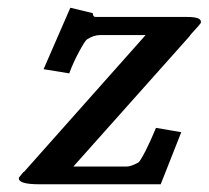

<svg xmlns="http://www.w3.org/2000/svg" viewBox="-20 -477 540 497"><path d="M228 -433.1H464.8Q500 -433.1 500 -420.9V-418Q497.6 -413.6 475.1 -389.2Q472.2 -386.2 471.2 -383.8L169.9 -45.9H308.1Q318.8 -45.9 337.9 -56.2Q342.8 -59.1 356.7 -86.4Q370.6 -113.8 383.8 -146L449.2 -134.8L396 0H82Q28.8 0 28.8 -15.1V-17.1Q28.8 -17.6 41 -32.2V-30.8L356.9 -386.2H238.8Q222.7 -386.2 205.1 -375Q199.7 -371.1 184.6 -343Q169.4 -314.9 159.2 -287.1L92.8 -297.9L162.1 -457L220.2 -442.9Q220.2 -433.1 228 -433.1Z"/></svg>

Font: Linux Libertine
Style: Bold Italic
Weight: 700
Italic angle: -11.5°
Designer: Philipp H. Poll
Foundry: Philipp H. Poll
Version: Version 4.0.5